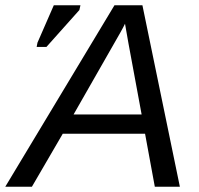

<svg xmlns="http://www.w3.org/2000/svg" viewBox="-69 -708 756 728"><path d="M518 0 481 -201H169L52 0H-49L365 -688H471L613 0ZM405 -618Q400 -607 387 -584L210 -274H468L418 -544ZM70 -530 73 -546 135 -688H236L232 -670L107 -530Z"/></svg>

Font: Libra Sans Modern
Style: Italic
Weight: 400
Italic angle: -12°
Foundry: Stefan Peev, Context Ltd
Version: Version 1.000